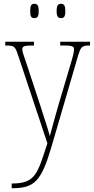

<svg xmlns="http://www.w3.org/2000/svg" viewBox="-20 -757 497 1017"><path d="M303 -661C319 -661 326 -669 326 -698C326 -728 319 -737 303 -737C288 -737 280 -728 280 -698C280 -669 288 -661 303 -661ZM162 -661C178 -661 185 -669 185 -698C185 -728 178 -737 162 -737C146 -737 140 -728 140 -698C140 -669 146 -661 162 -661ZM42 215V240H43C164 240 199 203 254 16L388 -443C407 -509 411 -516 453 -516H457V-536H299V-516H323C369 -516 372 -508 372 -494C372 -480 365 -454 356 -424L287 -192C269 -127 254 -75 244 -36C234 -75 210 -145 186 -221L121 -418C107 -460 98 -483 98 -495C98 -511 106 -516 151 -516H160V-536H8V-516H10C58 -516 60 -512 78 -458L231 2C178 166 167 215 42 215Z"/></svg>

Font: Noto Serif Myanmar Condensed Thin
Style: Regular
Weight: 100
Width: 3
Designer: Ben Mitchell and the Monotype Design Team
Foundry: Monotype Imaging Inc.
Version: Version 2.106